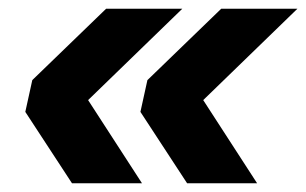

<svg xmlns="http://www.w3.org/2000/svg" viewBox="-20 -496 702 440"><path d="M397.8 -476 132.2 -218.4 140.6 -330.4 305.4 -76H145L38 -239.6L54 -312.4L223.2 -476ZM661.6 -476 396 -218.4 404.4 -330.4 569.2 -76H408.8L301.8 -239.6L317.8 -312.4L487 -476Z"/></svg>

Font: Geist
Style: Italic
Weight: 400
Italic angle: -12°
Designer: Basement.studio, Andrés Briganti, Mateo Zaragoza
Foundry: Basement.studio, Vercel, Andrés Briganti, Guido Ferreyra, Mateo Zaragoza
Version: Version 1.500